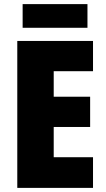

<svg xmlns="http://www.w3.org/2000/svg" viewBox="-20 -913 515 933"><path d="M405 -893H90V-778H405ZM432 0V-149H241V-296H418V-443H241V-567H432V-714H64V0Z"/></svg>

Font: Noto Sans Sinhala UI Condensed Black
Style: Regular
Weight: 900
Width: 3
Designer: Jelle Bosma - Monotype Design Team
Foundry: Monotype Imaging Inc.
Version: Version 2.006